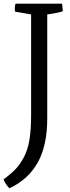

<svg xmlns="http://www.w3.org/2000/svg" viewBox="-45 -727 384 1046"><path d="M124.5 -99.1V-648.4L37.1 -663.6Q35.6 -671.9 35.6 -683.1Q35.6 -698.2 40.5 -707H293L297.4 -666Q269 -655.8 212.4 -648.4V-81.5Q212.4 65.9 160.4 158.7Q108.4 251.5 5.9 298.8Q-17.6 273.4 -25.4 250Q15.1 220.2 39.8 194.3Q64.5 168.5 85.4 128.9Q106.4 89.4 115.5 34.2Q124.5 -21 124.5 -99.1Z"/></svg>

Font: Fjord
Style: One
Weight: 400
Designer: Viktoriya Grabowska
Foundry: Viktoriya Grabowska
Version: Version 1.002